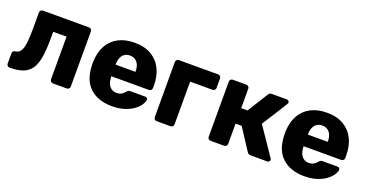

<svg xmlns="http://www.w3.org/2000/svg" viewBox="-32 -1028 2920 1536"><g transform="rotate(20 1428.0 -260.0)"><path d="M50.5 0Q39.9 0 32.4 -7.4Q25 -14.9 25 -25.5V-113.4Q25 -135 49.4 -138.1Q78.2 -141.2 93.3 -165Q108.4 -188.7 114.2 -235.7Q120 -282.7 120 -353.8V-494.9Q120 -505.5 127.3 -512.8Q134.5 -520 145.1 -520H537.4Q548 -520 555.2 -512.8Q562.5 -505.5 562.5 -494.9V-25.1Q562.5 -14.5 555.2 -7.2Q548 0 537.4 0H419.1Q408.5 0 401.3 -7.2Q394 -14.5 394 -25.1V-388.9H280.4V-335.5Q280.4 -240.4 270 -175.4Q259.6 -110.4 233.7 -72.1Q207.9 -33.9 163.2 -16.9Q118.5 0 50.5 0Z M924 10Q805.7 10 735.9 -54.1Q666.1 -118.2 663.1 -244.4Q662.8 -251.2 662.8 -261.9Q662.8 -272.5 663.1 -278.8Q666.3 -358 698.6 -414.4Q730.9 -470.8 788.4 -500.4Q845.9 -530 923.4 -530Q1010.9 -530 1068.6 -494.9Q1126.4 -459.9 1155.4 -399.7Q1184.4 -339.5 1184.4 -263.3V-238.9Q1184.4 -228.3 1176.9 -221Q1169.5 -213.8 1158.9 -213.8H839.1Q839.1 -213.1 839.1 -211Q839.1 -208.9 839.1 -206.9Q839.9 -177.5 849.2 -153.9Q858.5 -130.2 877.2 -116.3Q896 -102.4 922.7 -102.4Q942.6 -102.4 956.1 -108.5Q969.6 -114.6 978.8 -123.2Q988 -131.9 993 -138Q1002 -148.5 1007.6 -151Q1013.3 -153.5 1024.9 -153.5H1149Q1158.6 -153.5 1165.1 -147.7Q1171.6 -141.9 1170.6 -132.2Q1169.6 -115.1 1153.9 -90.9Q1138.1 -66.6 1107.6 -43.5Q1077 -20.4 1030.9 -5.2Q984.7 10 924 10ZM839.1 -312.9H1008.4V-315Q1008.4 -347.5 998.4 -371.3Q988.5 -395 969.4 -407.9Q950.2 -420.8 923.4 -420.8Q896.5 -420.8 877.6 -407.9Q858.6 -395 848.9 -371.3Q839.1 -347.5 839.1 -315Z M1302.6 0Q1292 0 1284.8 -7.2Q1277.5 -14.5 1277.5 -25.1V-494.9Q1277.5 -505.5 1284.8 -512.8Q1292 -520 1302.6 -520H1636.9Q1647.5 -520 1654.7 -512.8Q1662 -505.5 1662 -494.9V-414Q1662 -403.4 1654.7 -396.1Q1647.5 -388.9 1636.9 -388.9H1446V-25.1Q1446 -14.5 1438.7 -7.2Q1431.5 0 1420.9 0Z M1761.6 0Q1751 0 1743.8 -7.2Q1736.5 -14.5 1736.5 -25.1V-494.9Q1736.5 -505.5 1743.8 -512.8Q1751 -520 1761.6 -520H1877.4Q1888 -520 1895.2 -512.8Q1902.5 -505.5 1902.5 -494.9V-329.4H1956.4L2065.3 -503.8Q2068.4 -509.3 2075 -514.6Q2081.6 -520 2093.1 -520H2220.6Q2230.2 -520 2236.7 -514.3Q2243.1 -508.6 2243.1 -499.8Q2243.1 -496.5 2241.6 -492.6Q2240.1 -488.6 2238.1 -485.9L2100.6 -268.3L2260.9 -33.2Q2265.2 -27.2 2265.2 -20.2Q2265.2 -11.4 2259 -5.7Q2252.7 0 2243.1 0H2102.1Q2091.3 0 2084.6 -4.4Q2078 -8.9 2073 -15.9L1954.4 -197.5H1902.5V-25.1Q1902.5 -14.5 1895.2 -7.2Q1888 0 1877.4 0Z M2561 10Q2442.7 10 2372.9 -54.1Q2303.1 -118.2 2300.1 -244.4Q2299.8 -251.2 2299.8 -261.9Q2299.8 -272.5 2300.1 -278.8Q2303.3 -358 2335.6 -414.4Q2367.9 -470.8 2425.4 -500.4Q2482.9 -530 2560.4 -530Q2647.9 -530 2705.6 -494.9Q2763.4 -459.9 2792.4 -399.7Q2821.4 -339.5 2821.4 -263.3V-238.9Q2821.4 -228.3 2813.9 -221Q2806.5 -213.8 2795.9 -213.8H2476.1Q2476.1 -213.1 2476.1 -211Q2476.1 -208.9 2476.1 -206.9Q2476.9 -177.5 2486.2 -153.9Q2495.5 -130.2 2514.2 -116.3Q2533 -102.4 2559.7 -102.4Q2579.6 -102.4 2593.1 -108.5Q2606.6 -114.6 2615.8 -123.2Q2625 -131.9 2630 -138Q2639 -148.5 2644.6 -151Q2650.3 -153.5 2661.9 -153.5H2786Q2795.6 -153.5 2802.1 -147.7Q2808.6 -141.9 2807.6 -132.2Q2806.6 -115.1 2790.9 -90.9Q2775.1 -66.6 2744.6 -43.5Q2714 -20.4 2667.9 -5.2Q2621.7 10 2561 10ZM2476.1 -312.9H2645.4V-315Q2645.4 -347.5 2635.4 -371.3Q2625.5 -395 2606.4 -407.9Q2587.2 -420.8 2560.4 -420.8Q2533.5 -420.8 2514.6 -407.9Q2495.6 -395 2485.9 -371.3Q2476.1 -347.5 2476.1 -315Z"/></g></svg>

Font: Rubik Light
Style: Regular
Weight: 300
Designer: Hubert and Fischer
Foundry: Hubert and Fischer
Version: Version 2.300;gftools[0.9.30]